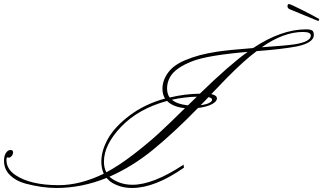

<svg xmlns="http://www.w3.org/2000/svg" viewBox="-20 -899 1608 955"><path d="M1564 -794 1426 -851Q1410 -856 1410 -867.5Q1410 -879 1417 -879Q1424 -879 1483.5 -849Q1543 -819 1568 -804ZM1017 -416Q1012 -411 999 -397Q986 -383 978 -376Q1004 -379 1019.5 -386.5Q1035 -394 1035 -403Q1035 -412 1017 -416ZM915 -375 959 -418Q900 -417 835 -403Q860 -381 915 -375ZM1526 -722Q1526 -740 1487 -740Q1390 -740 1282 -664Q1403 -672 1448 -679Q1526 -692 1526 -722ZM1212 -641Q1013 -624 938 -595Q852 -562 826 -516Q811 -489 811 -460Q811 -431 824 -414Q898 -432 974 -433Q1121 -576 1212 -641ZM900 -361Q840 -367 811 -397Q668 -358 582.5 -268.5Q497 -179 497 -95Q497 -64 509 -42Q573 -76 646 -132.5Q719 -189 770 -236Q821 -283 900 -361ZM16 -116Q12 -116 12 -104Q12 -58 57 -28Q132 22 272 22Q379 22 496 -35Q484 -62 484 -95Q484 -151 518 -210.5Q552 -270 626 -325.5Q700 -381 801 -409Q788 -428 788 -458Q788 -488 802.5 -516Q817 -544 840.5 -564Q864 -584 901 -599.5Q938 -615 974 -624.5Q1010 -634 1060 -642Q1122 -651 1239 -660Q1379 -753 1502 -753Q1524 -753 1532.5 -747.5Q1541 -742 1541 -724Q1541 -706 1520 -691.5Q1499 -677 1456 -668Q1381 -654 1260 -645Q1259 -645 1258 -645H1257Q1195 -599 1110 -513Q1083 -485 1031 -431Q1059 -425 1059 -409.5Q1059 -394 1033.5 -380.5Q1008 -367 965 -362Q845 -239 741.5 -154.5Q638 -70 524 -20Q572 20 639 20Q742 20 893 -80L895 -65Q750 36 637 36Q597 36 565.5 23.5Q534 11 522 -2L510 -14Q386 36 261 36Q189 36 106 14Q59 1 29.5 -28Q0 -57 0 -99Q0 -123 8.5 -136.5Q17 -150 26 -152L34 -153Q45 -152 45 -141.5Q45 -131 38 -123Q31 -115 25.5 -115Q20 -115 16 -116Z"/></svg>

Font: Monsieur La Doulaise
Style: Regular
Weight: 400
Designer: Alejandro Paul
Foundry: Alejandro Paul
Version: Version 1.000